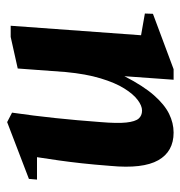

<svg xmlns="http://www.w3.org/2000/svg" viewBox="-4 -502 515 548"><g transform="rotate(90 254.0 -227.5)"><path d="M53 0 80.1 -372.1 18.1 -383 18.9 -406 177 -465H207.1L197 -324.6Q224.7 -378.5 251.4 -408.9Q278.1 -439.2 304.4 -452.1Q330.7 -465 357.9 -465Q412.1 -465 436.9 -421.1Q461.7 -377.2 453 -284.9Q449.4 -237.7 445.5 -202.5Q441.6 -167.2 437.4 -137.7Q433.1 -108.1 428.1 -75.1H492.1L490.1 -52L328 10.1L301 -3.9Q310 -65.9 316.4 -126.9Q322.9 -188 327.9 -256Q332 -304.4 329.2 -330Q326.4 -355.6 317.9 -365.3Q309.5 -374.9 295 -374.9Q281.2 -374.9 264.6 -362.3Q247.9 -349.8 231.8 -323.9Q215.7 -298.1 203.2 -256.7Q190.6 -215.3 185.1 -157.1L175 -20.1L84.9 0Z"/></g></svg>

Font: Ancizar Serif Light
Style: Italic
Weight: 300
Italic angle: -4°
Designer: Cesar Puertas, Viviana Monsalve, Julian Moncada, Julian Prieto, Jose Castro, Felipe Aragon, Mariel Hernandez, Sara Alarc
Version: Version 8.100